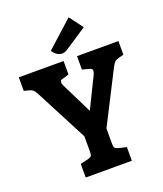

<svg xmlns="http://www.w3.org/2000/svg" viewBox="-170 -1071 1000 1181"><g transform="rotate(-20 330.0 -481.0)"><path d="M660 -720V-631L631 -623Q610 -618 601.5 -610.5Q593 -603 581 -581L407 -240V-139Q407 -119 412.5 -112.5Q418 -106 436 -101L486 -89V0H184V-89L234 -101Q252 -106 257.5 -112.5Q263 -119 263 -139V-241L86 -581Q75 -602 65.5 -610.5Q56 -619 40 -623L8 -631V-720H301V-632L266 -621Q250 -618 246 -613.5Q242 -609 242 -602Q242 -591 247 -581L348 -377L448 -581Q453 -594 453 -603Q453 -610 448 -614Q443 -618 427 -622L389 -632V-720ZM248 -805 422 -962 489 -873 345 -778Q326 -766 309 -766Q276 -766 248 -805Z"/></g></svg>

Font: Enriqueta
Style: Bold
Weight: 700
Designer: Viviana Monsalve, Gustavo Ibarra
Foundry: 72Puntos
Version: Version 2.000